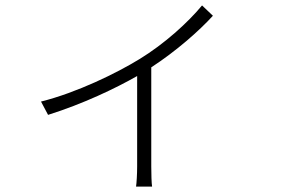

<svg xmlns="http://www.w3.org/2000/svg" viewBox="-20 -616 1040 707"><path d="M131 -242 157 -193C287 -234 404 -290 485 -336V-3C485 24 483 59 481 71H540C538 59 537 24 537 -3V-368C629 -428 713 -502 764 -558L724 -596C672 -533 585 -454 493 -398C410 -347 263 -275 131 -242Z"/></svg>

Font: Noto Sans KR Light
Style: Regular
Weight: 300
Designer: Ryoko NISHIZUKA 西塚涼子 (kana, bopomofo & ideographs); Paul D. Hunt (Latin, Greek & Cyrillic); Sandoll Communications 산돌커뮤니
Foundry: Adobe
Version: Version 2.004;hotconv 1.0.118;makeotfexe 2.5.65603